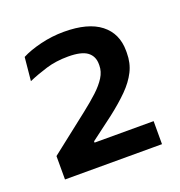

<svg xmlns="http://www.w3.org/2000/svg" viewBox="-76 -776 448 478"><g transform="rotate(-20 148.0 -537.0)"><path d="M18.5 -363V-425L120 -504.5Q143 -522.5 160 -538.2Q177 -554 186.5 -569.2Q196 -584.5 196 -600.5V-604Q196 -625 180.8 -636.5Q165.5 -648 130 -648Q98 -648 71.8 -640Q45.5 -632 22.5 -622L28.5 -684Q48.5 -694.5 79 -702Q109.5 -709.5 141.5 -709.5Q205 -709.5 238 -683.8Q271 -658 271 -612V-606.5Q271 -579.5 260 -557.8Q249 -536 228.8 -515.8Q208.5 -495.5 179.5 -473L119 -427.5V-412.5L86.5 -424H275.5V-363Z"/></g></svg>

Font: Anek Odia Medium Medium
Style: Regular
Weight: 500
Version: Version 1.003